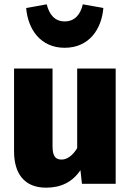

<svg xmlns="http://www.w3.org/2000/svg" viewBox="-20 -850 606 888"><path d="M279 -629C392 -629 450 -715 458 -813L363 -830C352 -782 325 -751 279 -751C234 -751 208 -782 196 -830L101 -813C109 -715 167 -629 279 -629ZM515 -533H337V-165C316 -130 290 -112 265 -112C239 -112 223 -125 223 -173V-533H45V-150C45 -48 92 18 193 18C262 18 315 -8 352 -63L359 0H515Z"/></svg>

Font: Fira Sans ExtraBold
Style: Regular
Weight: 800
Designer: bBox Type GmbH & Carrois Corporate GbR & Edenspiekermann AG
Foundry: bBox Type GmbH & Carrois Corporate GbR & Edenspiekermann AG
Version: Version 4.300;PS 004.300;hotconv 1.0.88;makeotf.lib2.5.64775